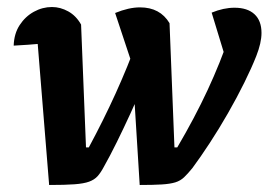

<svg xmlns="http://www.w3.org/2000/svg" viewBox="-20 -523 765 547"><path d="M378 4 352 -415 374 -287 308 -486Q347 -502 379 -502Q436 -502 463 -457L477 -103H485Q535 -188 571.5 -266.5Q608 -345 634 -422L633 -323L583 -487Q617 -501 648 -501Q685 -501 705 -482.5Q725 -464 725 -429Q725 -401 710 -363Q697 -330 676 -287.5Q655 -245 629.5 -200.5Q604 -156 577.5 -115.5Q551 -75 528 -44Q515 -28 504.5 -18Q494 -8 479.5 -3.5Q465 1 441 2.5Q417 4 378 4ZM120 4 82 -465 115 -400Q81 -397 59.5 -395.5Q38 -394 19 -393Q20 -427 36 -451.5Q52 -476 76.5 -489.5Q101 -503 128 -503Q152 -503 174.5 -490.5Q197 -478 211 -453L225 -103H233Q275 -181 309.5 -257Q344 -333 372 -410L421 -363Q407 -328 389.5 -286Q372 -244 352 -200.5Q332 -157 312.5 -117.5Q293 -78 276 -48Q267 -31 258 -21Q249 -11 234 -5.5Q219 0 192.5 2Q166 4 120 4Z"/></svg>

Font: Piazzolla Thin ExtraBold
Style: Italic
Weight: 800
Italic angle: -11.3°
Version: Version 2.005